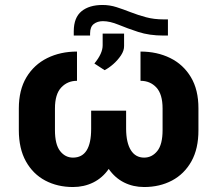

<svg xmlns="http://www.w3.org/2000/svg" viewBox="-20 -746 877 776"><path d="M547.9 -419.4V-537.6Q614.7 -537.6 667.8 -511.5Q720.9 -485.4 751.6 -434.1Q782.3 -382.8 782 -307.5V-220.2Q782.3 -145.2 753.6 -93.9Q724.8 -42.6 675.1 -16.3Q625.4 9.9 562.5 9.9Q518.1 9.9 481.4 -8.5Q444.6 -27 419.4 -63.2Q394.2 -27 356.9 -8.5Q319.6 9.9 274.9 9.9Q212.4 9.9 162.8 -16.3Q113.3 -42.6 84.7 -93.9Q56.1 -145.2 56.1 -220.2V-307.5Q56.1 -382.5 86.8 -433.6Q117.5 -484.7 170.8 -511.2Q224.1 -537.6 291.2 -537.6V-419.4Q252.8 -419.4 227.5 -392.4Q202.1 -365.4 202.1 -307.5V-220.2Q202.1 -162.3 222.8 -135.7Q243.6 -109 274.9 -109Q348.4 -109 348.4 -225.1V-298.7H489.7V-225.1Q490.1 -169 508.9 -139Q527.7 -109 562.5 -109Q594.1 -109 615.6 -135.5Q637.1 -161.9 637.1 -220.2V-307.5Q637.1 -365.4 612 -392.4Q587 -419.4 547.9 -419.4ZM641.7 -667.6H658.7V-602.3H640.3Q583.8 -602.3 539.1 -616.8Q494.3 -631.4 459.2 -646Q424 -660.5 396 -660.5Q373.9 -660.5 359 -649Q344.1 -637.4 344.1 -610.8V-602.3H278.1V-620Q278.4 -675.1 309.5 -700.5Q340.6 -725.9 394.5 -725.9Q423.7 -725.9 451.3 -717Q479 -708.1 508 -696.7Q536.9 -685.4 569.6 -676.5Q602.3 -667.6 641.7 -667.6ZM402.7 -462.4 361.5 -489.3Q395.2 -530.2 394.9 -563.2V-610.1H481.5V-560.4Q481.9 -541.9 469.1 -522.5Q456.3 -503.2 438 -487Q419.7 -470.9 402.7 -462.4Z"/></svg>

Font: Inter Zeller
Style: Bold
Weight: 700
Designer: Rasmus Andersson; Joe Bland
Foundry: zeller
Version: Version 3.015;git-dec3a8cb1